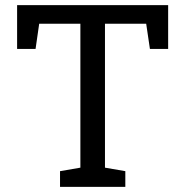

<svg xmlns="http://www.w3.org/2000/svg" viewBox="-20 -731 727 751"><path d="M637.7 -710.9V-539.6H566.4L551.8 -638.2H390.6V-75.2L470.2 -61.5V0H214.8V-61.5L294.4 -75.2V-638.2H133.3L119.1 -539.6H46.9V-710.9Z"/></svg>

Font: Battambang
Style: Regular
Weight: 400
Designer: Danh Hong
Version: Version 8.002; ttfautohint (v1.8.3)